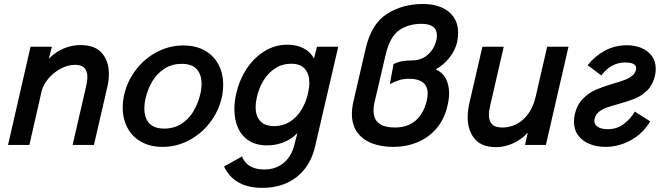

<svg xmlns="http://www.w3.org/2000/svg" viewBox="-20 -720 3302 954"><path d="M131.8 -487.8H237.8L222.7 -428.2Q256.3 -462.9 297.4 -479.5Q338.4 -496.1 378.9 -496.1Q451.7 -496.1 486.3 -456.3Q521 -416.5 521 -352.5Q521 -321.8 513.7 -290L446.8 0H340.8L406.7 -285.6Q414.1 -316.4 414.1 -337.4Q414.1 -366.2 399.7 -382.1Q385.3 -397.9 353 -397.9Q317.4 -397.9 281.7 -378.9Q246.1 -359.9 220.2 -329.3Q194.3 -298.8 186.5 -265.6L126 0H20Z M589.8 -185.5Q589.8 -218.8 597.7 -252Q613.3 -318.4 655.8 -373.8Q698.2 -429.2 759.8 -461.7Q821.3 -494.1 891.1 -494.1Q952.6 -494.1 997.3 -469Q1042 -443.8 1065.4 -399.4Q1088.9 -355 1088.9 -298.8Q1088.9 -265.6 1081.1 -232.4Q1065.4 -165.5 1022.9 -110.4Q980.5 -55.2 918.9 -22.7Q857.4 9.8 787.6 9.8Q726.1 9.8 681.4 -15.4Q636.7 -40.5 613.3 -85Q589.8 -129.4 589.8 -185.5ZM975.1 -252Q981.4 -277.8 981.4 -304.2Q981.4 -349.6 957.5 -376.2Q933.6 -402.8 882.3 -402.8Q835.4 -402.8 798.8 -379.9Q762.2 -356.9 738.3 -318.4Q714.4 -279.8 703.6 -232.4Q697.3 -206.5 697.3 -180.2Q697.3 -134.8 721.2 -107.9Q745.1 -81.1 796.4 -81.1Q843.8 -81.1 880.4 -104Q917 -127 940.4 -165.8Q963.9 -204.6 975.1 -252Z M1283.2 213.4Q1144 213.4 1093.3 107.4L1182.6 57.1Q1192.9 87.4 1221.2 104.7Q1249.5 122.1 1293.5 122.1Q1350.6 122.1 1390.1 88.9Q1429.7 55.7 1443.8 -4.4L1457.5 -58.6Q1427.2 -27.8 1388.4 -12.7Q1349.6 2.4 1307.6 2.4Q1253.9 2.4 1217.3 -20.8Q1180.7 -43.9 1162.6 -84.7Q1144.5 -125.5 1144.5 -177.7Q1144.5 -215.3 1154.3 -257.3Q1168.9 -322.3 1204.8 -377.2Q1240.7 -432.1 1293.5 -465.1Q1346.2 -498 1409.2 -498Q1453.1 -498 1487.8 -480.2Q1522.5 -462.4 1540 -429.7L1555.2 -487.8H1660.6L1546.4 4.4Q1531.7 70.3 1495.8 117.2Q1460 164.1 1405.8 188.7Q1351.6 213.4 1283.2 213.4ZM1510.7 -257.3Q1517.1 -286.1 1517.1 -308.6Q1517.1 -352.1 1494.9 -377.7Q1472.7 -403.3 1426.3 -403.3Q1382.8 -403.3 1347.9 -380.9Q1313 -358.4 1289.8 -320.8Q1266.6 -283.2 1256.3 -237.8Q1250 -209.5 1250 -188Q1250 -144.5 1272.7 -118.9Q1295.4 -93.3 1342.3 -93.3Q1385.7 -93.3 1420.2 -115Q1454.6 -136.7 1477.3 -173.8Q1500 -210.9 1510.7 -257.3Z M1728.5 -154.3Q1728.5 -182.1 1735.8 -214.8L1796.9 -478.5Q1825.2 -601.1 1902.1 -650.6Q1979 -700.2 2083 -700.2Q2133.8 -700.2 2173.1 -683.6Q2212.4 -667 2234.4 -634.5Q2256.3 -602.1 2256.3 -556.6Q2256.3 -534.2 2250.5 -507.8Q2242.2 -471.7 2214.4 -435.1Q2186.5 -398.4 2145 -375.5Q2178.2 -360.8 2194.8 -330.1Q2211.4 -299.3 2211.4 -256.8Q2211.4 -229.5 2203.6 -195.3Q2188.5 -128.4 2149.4 -82.5Q2110.4 -36.6 2054.7 -13.4Q1999 9.8 1934.1 9.8Q1873.5 9.8 1827.1 -8.3Q1780.8 -26.4 1754.6 -63.2Q1728.5 -100.1 1728.5 -154.3ZM2100.6 -220.7Q2105 -239.7 2105 -254.9Q2105 -292 2081.3 -310.3Q2057.6 -328.6 2013.2 -328.6Q1986.3 -328.6 1964.8 -322.3Q1943.4 -315.9 1917 -301.8L1935.1 -400.9Q1966.8 -419.9 2030.8 -419.9Q2075.2 -420.4 2106.7 -449Q2138.2 -477.5 2147.9 -520Q2150.9 -533.2 2150.9 -543.9Q2150.9 -601.6 2073.7 -601.6Q2008.8 -601.6 1962.6 -569.1Q1916.5 -536.6 1896 -447.3L1840.8 -211.4Q1835.9 -189.9 1835.9 -170.4Q1835.9 -86.4 1942.4 -86.4Q2005.9 -86.4 2045.9 -121.6Q2085.9 -156.7 2100.6 -220.7Z M2303.7 -138.2Q2303.7 -168.5 2311.5 -204.6L2377 -487.8H2482.9L2416.5 -199.2Q2409.2 -168.9 2409.2 -148.4Q2409.2 -119.1 2424.8 -102.8Q2440.4 -86.4 2477.1 -86.4Q2512.2 -86.4 2545.2 -102.5Q2578.1 -118.7 2604 -153.6Q2629.9 -188.5 2642.1 -241.7L2698.7 -487.8H2804.7L2692.4 0H2588.9L2602.5 -61Q2571.8 -27.3 2529.8 -8.1Q2487.8 11.2 2444.8 11.2Q2373 11.2 2338.4 -30.3Q2303.7 -71.8 2303.7 -138.2Z M2832 -115.2Q2832 -133.3 2836.4 -153.8Q2847.7 -200.7 2877 -230Q2906.2 -259.3 2940.7 -274.2Q2975.1 -289.1 3027.8 -304.7Q3063.5 -314.9 3084.5 -323Q3105.5 -331.1 3120.8 -343.3Q3136.2 -355.5 3140.1 -373.5Q3141.1 -379.4 3141.1 -381.3Q3141.1 -395.5 3126.7 -402.6Q3112.3 -409.7 3086.4 -409.7Q3016.6 -409.7 2967.8 -345.2L2899.9 -396Q2935.1 -440.9 2984.9 -468Q3034.7 -495.1 3094.7 -495.1Q3134.3 -495.1 3166.7 -481.7Q3199.2 -468.3 3218.8 -441.9Q3238.3 -415.5 3238.3 -377.9Q3238.3 -361.3 3233.9 -342.3Q3223.6 -298.3 3196.3 -271.2Q3168.9 -244.1 3136.2 -230.7Q3103.5 -217.3 3052.7 -203.1Q3015.1 -192.9 2993.4 -185.1Q2971.7 -177.2 2955.3 -163.8Q2939 -150.4 2934.6 -129.9Q2933.1 -125 2933.1 -119.6Q2933.1 -100.6 2950.7 -89.4Q2968.3 -78.1 3001 -78.1Q3045.4 -78.1 3079.8 -104.2Q3114.3 -130.4 3134.3 -165.5L3210.4 -117.2Q3190.4 -81.1 3156.5 -52.2Q3122.6 -23.4 3079.1 -6.8Q3035.6 9.8 2988.8 9.8Q2946.3 9.8 2910.6 -4.2Q2875 -18.1 2853.5 -46.4Q2832 -74.7 2832 -115.2Z"/></svg>

Font: Acari Sans SemiBold
Style: Italic
Weight: 600
Italic angle: -13°
Designer: Alfredo Marco Pradil and Stefan Peev
Foundry: Hanken Design Co.
Version: Version 1.045;January 11, 2019;FontCreator 11.5.0.2425 64-bi